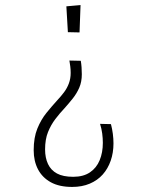

<svg xmlns="http://www.w3.org/2000/svg" viewBox="-20 -579 581 758"><path d="M254 -340 299 -339Q301 -327 302 -313.5Q303 -300 303 -286Q303 -256 293 -233Q283 -210 267.5 -190.5Q252 -171 235 -152Q216 -132 198.5 -109Q181 -86 169.5 -57.5Q158 -29 158 11Q158 44 169.5 68.5Q181 93 205 106Q229 119 269 119Q309 119 335 101.5Q361 84 373.5 53.5Q386 23 386 -15Q386 -33 383.5 -52Q381 -71 375 -90L418 -89Q423 -70 425.5 -50.5Q428 -31 428 -13Q428 24 417 55.5Q406 87 385.5 110Q365 133 334.5 146Q304 159 265 159Q214 159 180.5 140.5Q147 122 130 89.5Q113 57 113 14Q113 -36 127.5 -71.5Q142 -107 163.5 -133.5Q185 -160 206 -183Q221 -199 233 -215Q245 -231 252 -250Q259 -269 259 -291Q259 -305 257.5 -316.5Q256 -328 254 -340ZM298 -559 294 -451 248 -452 242 -554Z"/></svg>

Font: Truculenta ExtraLight
Style: Regular
Weight: 250
Version: Version 1.002